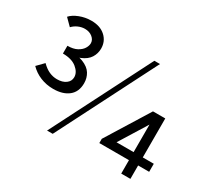

<svg xmlns="http://www.w3.org/2000/svg" viewBox="-141 -948 1279 1178"><g transform="rotate(30 498.5 -359.5)"><path d="M86 -354Q113 -327 140 -315Q167 -303 196 -303Q234 -303 258 -320.5Q282 -338 282 -367Q282 -401 247 -429.5Q212 -458 149 -458V-497Q227 -497 271.5 -479.5Q316 -462 334.5 -432Q353 -402 353 -365Q353 -304 313 -272Q273 -240 205 -240Q156 -240 113.5 -257.5Q71 -275 40 -307ZM149 -513Q190 -513 216 -527Q242 -541 254 -560.5Q266 -580 266 -598Q266 -622 244.5 -639.5Q223 -657 191 -657Q168 -657 145 -647Q122 -637 105 -619L58 -666Q78 -689 117.5 -704.5Q157 -720 201 -720Q263 -720 300 -686.5Q337 -653 337 -601Q337 -566 318.5 -536.5Q300 -507 258 -489.5Q216 -472 149 -472ZM657 -700H697L341 0H301ZM617 -124 805 -427H892V-151H970V-94H892V1H827V-94H617ZM827 -151V-346L706 -151Z"/></g></svg>

Font: Moderustic
Style: Regular
Weight: 400
Designer: Tural Alisoy
Foundry: TAFT Foundry
Version: Version 2.120